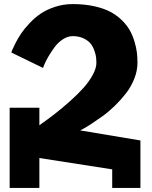

<svg xmlns="http://www.w3.org/2000/svg" viewBox="-20 -860 751 950"><path d="M27.8 69.8V-327.1H174.8V-240.2Q215.8 -269 252 -297.1Q288.1 -325.2 326.9 -359.9Q365.7 -394.5 393.6 -425.8Q421.4 -457 439.2 -490Q457 -522.9 457 -549.8Q457 -562.5 455.6 -575.4Q454.1 -588.4 447.3 -608.6Q440.4 -628.9 428.7 -643.8Q417 -658.7 394 -669.9Q371.1 -681.2 339.8 -681.2Q314.5 -681.2 290.3 -665Q266.1 -648.9 249.3 -625.7Q232.4 -602.5 219 -579.3Q205.6 -556.2 199.2 -540L192.9 -523.9L36.1 -600.1Q37.6 -605 41 -613.8Q44.4 -622.6 57.1 -647.5Q69.8 -672.4 85 -694.8Q100.1 -717.3 126.2 -745.1Q152.3 -772.9 181.6 -792.7Q210.9 -812.5 252.4 -826.2Q293.9 -839.8 339.8 -839.8Q398.4 -839.8 446.5 -829.1Q494.6 -818.4 527.3 -800.8Q560.1 -783.2 584.7 -758.3Q609.4 -733.4 623.3 -708Q637.2 -682.6 646 -652.6Q654.8 -622.6 657.5 -598.9Q660.2 -575.2 660.2 -549.8Q660.2 -510.3 644.5 -470.7Q628.9 -431.2 604 -398.9Q579.1 -366.7 548.8 -337.2Q518.6 -307.6 488.3 -285.9Q458 -264.2 433.1 -247.8Q408.2 -231.4 392.6 -223.1L377 -214.8L674.8 -165V69.8H535.2V-22L174.8 -78.1V69.8Z"/></svg>

Font: Hussar Preview
Style: Bold
Weight: 700
Foundry: Cannot Into Space Fonts, PlusOne Fonts
Version: Version 2.29RC2 "Millennial"